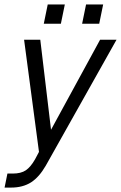

<svg xmlns="http://www.w3.org/2000/svg" viewBox="-39 -684 539 856"><path d="M480.5 -506.8 165 54.7Q135.7 105.5 99.6 128.9Q62.5 152.3 10.7 152.3H-18.6L-5.9 89.8H17.6Q54.7 89.8 76.2 75.2Q97.7 60.5 117.2 26.4L134.8 -6.8L68.4 -506.8H140.6L188.5 -105.5L407.2 -506.8ZM173.8 -664.1H250L232.4 -578.1H156.2ZM344.7 -664.1H420.9L403.3 -578.1H327.1Z"/></svg>

Font: Dinish
Style: Italic
Weight: 400
Italic angle: -12°
Designer: Bert Driehuis
Foundry: Playbeing
Version: Version 3.002; git-62d0f29-release